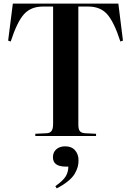

<svg xmlns="http://www.w3.org/2000/svg" viewBox="-20 -750 723 1059"><path d="M174.8 0V-12.2L236.8 -15.1Q256.3 -16.1 264.6 -28.1Q272.9 -40 272.9 -66.9V-713.9H216.8Q150.4 -713.9 112.3 -671.6Q74.2 -629.4 39.1 -521L24.9 -525.9L50.8 -730H632.8L658.2 -525.9L644 -521Q608.9 -629.4 571 -671.6Q533.2 -713.9 466.8 -713.9H412.1V-63Q412.1 -37.1 420.4 -26.9Q428.7 -16.6 449.2 -15.1L509.8 -12.2V0ZM293 289.1 285.2 276.9Q328.6 246.1 342.8 222.2Q356.9 198.2 356.9 168.9H342.8Q272 168.9 272 117.2Q272 89.8 290.5 73.5Q309.1 57.1 339.8 57.1Q375 57.1 394 79.1Q413.1 101.1 413.1 133.8Q413.1 153.3 408.7 170.2Q404.3 187 392.6 207.5Q380.9 228 355.7 248.8Q330.6 269.5 293 289.1Z"/></svg>

Font: Display Semibold
Style: Regular
Weight: 600
Designer: Latin by Veronika Burian and Jose Scaglione. Greek by Irene Vlachou. Cyrillic by Vera Evstafieva.
Foundry: TypeTogether
Version: Version 3.002